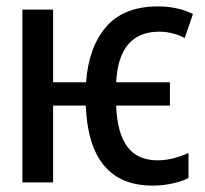

<svg xmlns="http://www.w3.org/2000/svg" viewBox="-20 -570 640 600"><path d="M457 10Q258 10 248 -240H146V0H50V-540H146V-313H249Q257 -423 312 -486.5Q367 -550 474 -550Q507 -550 536 -543Q565 -536 583 -526L557 -451Q544 -459 522 -465Q500 -471 478 -471Q351 -471 343 -313H511V-240H343Q346 -155 377.5 -112Q409 -69 473 -69Q499 -69 524.5 -76Q550 -83 569 -92V-14Q554 -5 522.5 2.5Q491 10 457 10Z"/></svg>

Font: Noto Sans Mono Medium
Style: Regular
Weight: 500
Designer: Monotype Design Team
Foundry: Monotype Imaging Inc.
Version: Version 2.014